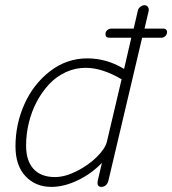

<svg xmlns="http://www.w3.org/2000/svg" viewBox="-20 -712 667 744"><path d="M613.8 -601.1Q620.6 -601.1 624.5 -596.2Q628.4 -591.3 627 -585Q626.5 -577.6 620.1 -571.8Q613.8 -565.9 606.9 -565.9H530.8L399.9 -11.2Q397 0 389.6 6.1Q382.3 12.2 373 12.2Q354 12.2 358.9 -12.2L375 -81.1Q335.9 -40 282.5 -13.9Q229 12.2 179.2 12.2Q117.7 12.2 78.9 -29.1Q40 -70.3 40 -145Q40 -230.5 74.5 -308.1Q108.9 -385.7 173.6 -435.8Q238.3 -485.8 317.9 -485.8Q394 -485.8 460.9 -444.8L488.8 -565.9H403.8Q386.2 -565.9 389.2 -584Q390.1 -590.8 396.5 -595.9Q402.8 -601.1 411.1 -601.1H498L514.2 -670.9Q515.6 -679.2 523.9 -685.5Q532.2 -691.9 540 -691.9Q548.3 -691.9 553 -685.3Q557.6 -678.7 556.2 -669.9L540 -601.1ZM394 -162.1 451.2 -404.8Q376 -449.2 312 -449.2Q271 -449.2 234.4 -432.1Q197.8 -415 170.2 -385.5Q142.6 -356 122.3 -317.6Q102.1 -279.3 91.6 -235.6Q81.1 -191.9 81.1 -147.9Q81.1 -88.9 109.9 -57.4Q138.7 -25.9 192.9 -25.9Q232.4 -25.9 278.3 -49.3Q324.2 -72.8 356 -104.7Q387.7 -136.7 394 -162.1Z"/></svg>

Font: Comic Neue Light
Style: Italic
Weight: 300
Italic angle: -12°
Designer: Craig Rozynski
Foundry: Craig Rozynski
Version: Version 2.003;hotconv 1.0.109;makeotfexe 2.5.65596